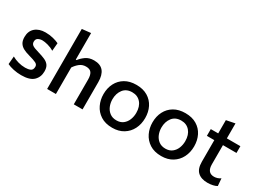

<svg xmlns="http://www.w3.org/2000/svg" viewBox="-40 -1380 2717 2028"><g transform="rotate(30 1319.0 -366.0)"><path d="M224.5 11.5Q175.5 11.5 129.5 1.5Q83.5 -8.5 52 -24L60 -121Q93.5 -101.5 136 -89.8Q178.5 -78 222 -78Q258 -78 284.5 -89.5Q311 -101 311 -141Q311 -167 284.8 -180.5Q258.5 -194 191 -212.5Q149.5 -223.5 118.8 -240Q88 -256.5 71 -284Q54 -311.5 54 -356.5Q54 -428.5 100.5 -468.8Q147 -509 225 -509Q274.5 -509 318.5 -497.8Q362.5 -486.5 389.5 -473L381 -376Q346 -398 305 -408.8Q264 -419.5 238.5 -419.5Q209 -419.5 186.2 -407Q163.5 -394.5 163.5 -362Q163.5 -336.5 182.8 -321.8Q202 -307 262.5 -290Q313 -275.5 348.2 -259.8Q383.5 -244 401.5 -217.8Q419.5 -191.5 419.5 -145.5Q419.5 -76.5 374 -32.5Q328.5 11.5 224.5 11.5Z M536 0V-732L643 -743.5V-419.5H653Q675.5 -451 716 -480.2Q756.5 -509.5 816 -509.5Q893.5 -509.5 930.8 -464.5Q968 -419.5 968 -332.5V0H861V-301.5Q861 -355.5 842.2 -383Q823.5 -410.5 774.5 -410.5Q731 -410.5 698.8 -385Q666.5 -359.5 643 -323.5V0Z M1335 12Q1249.5 12 1192.5 -25Q1135.5 -62 1107 -121.8Q1078.5 -181.5 1078.5 -251Q1078.5 -325.5 1108.8 -384Q1139 -442.5 1195.8 -476Q1252.5 -509.5 1333 -509.5Q1415 -509.5 1471.8 -475.2Q1528.5 -441 1557.8 -382.5Q1587 -324 1587 -251Q1587 -176.5 1556.8 -117Q1526.5 -57.5 1470 -22.8Q1413.5 12 1335 12ZM1334.5 -78Q1382.5 -78 1414.5 -102.8Q1446.5 -127.5 1462.2 -167Q1478 -206.5 1478 -251Q1478 -328.5 1438.8 -374Q1399.5 -419.5 1334 -419.5Q1262.5 -419.5 1225 -370.8Q1187.5 -322 1187.5 -251Q1187.5 -206.5 1203.8 -167Q1220 -127.5 1252.8 -102.8Q1285.5 -78 1334.5 -78Z M1932.5 12Q1847 12 1790 -25Q1733 -62 1704.5 -121.8Q1676 -181.5 1676 -251Q1676 -325.5 1706.2 -384Q1736.5 -442.5 1793.2 -476Q1850 -509.5 1930.5 -509.5Q2012.5 -509.5 2069.2 -475.2Q2126 -441 2155.2 -382.5Q2184.5 -324 2184.5 -251Q2184.5 -176.5 2154.2 -117Q2124 -57.5 2067.5 -22.8Q2011 12 1932.5 12ZM1932 -78Q1980 -78 2012 -102.8Q2044 -127.5 2059.8 -167Q2075.5 -206.5 2075.5 -251Q2075.5 -328.5 2036.2 -374Q1997 -419.5 1931.5 -419.5Q1860 -419.5 1822.5 -370.8Q1785 -322 1785 -251Q1785 -206.5 1801.2 -167Q1817.5 -127.5 1850.2 -102.8Q1883 -78 1932 -78Z M2497 12Q2420 12 2377.8 -26.8Q2335.5 -65.5 2335.5 -151V-414.5H2245V-497H2335.5V-658.5L2441 -679.5V-497H2606V-414.5H2441V-180.5Q2441 -78 2525.5 -78Q2543.5 -78 2564.2 -84.2Q2585 -90.5 2602.5 -103.5L2610 -13.5Q2593 -2 2561.8 5Q2530.5 12 2497 12Z"/></g></svg>

Font: Commissioner Medium
Style: Regular
Weight: 500
Designer: Kostas Bartsokas
Foundry: Kostas Bartsokas
Version: Version 1.000; ttfautohint (v1.8.3)